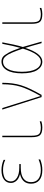

<svg xmlns="http://www.w3.org/2000/svg" viewBox="960 -1530 580 2540"><g transform="rotate(-90 1250.0 -260.0)"><path d="M213.9 -286.1Q156.2 -300.8 127.9 -333.5Q99.6 -366.2 99.6 -405.3Q99.6 -462.9 144 -496.6Q188.5 -530.3 269.5 -530.3Q340.8 -530.3 405.3 -502V-480.5Q339.8 -510.7 269.5 -509.8Q244.1 -509.8 222.2 -505.9Q200.2 -502 175.3 -492.2Q150.4 -482.4 135.3 -459.5Q120.1 -436.5 120.1 -405.3Q120.1 -356.4 168.5 -325.7Q216.8 -294.9 304.7 -294.9H349.6V-275.4H304.7Q207 -275.4 158.7 -240.2Q110.4 -205.1 110.4 -139.6Q110.4 -76.2 151.9 -43Q193.4 -9.8 269.5 -9.8Q341.8 -9.8 410.2 -40V-17.6Q339.8 10.7 269.5 9.8Q182.6 9.8 136.2 -29.8Q89.8 -69.3 89.8 -139.6Q89.8 -253.9 213.9 -284.2Z M724.6 -519.5V-129.9Q724.6 -57.6 746.6 -33.7Q768.6 -9.8 835 -9.8Q875 -9.8 915 -24.4V-2.9Q876 9.8 835 9.8Q759.8 9.8 732.4 -20Q705.1 -49.8 705.1 -129.9V-519.5Z M1249 -14.6H1251Q1342.8 -177.7 1374 -280.3Q1405.3 -382.8 1405.3 -519.5H1424.8Q1424.8 -379.9 1392.6 -273.9Q1360.4 -168 1264.6 0H1235.4L1070.3 -519.5H1090.8Z M1969.7 0H1949.2Q1911.1 -140.6 1886.7 -214.8Q1811.5 9.8 1705.1 9.8Q1635.7 9.8 1592.8 -58.1Q1549.8 -126 1549.8 -259.8Q1549.8 -391.6 1592.3 -460.9Q1634.8 -530.3 1705.1 -530.3Q1740.2 -530.3 1765.1 -513.2Q1790 -496.1 1820.8 -440.4Q1851.6 -384.8 1886.7 -281.2Q1912.1 -370.1 1940.4 -519.5H1960Q1929.7 -351.6 1898.4 -248Q1930.7 -142.6 1969.7 0ZM1877 -247.1Q1847.7 -335 1824.2 -389.6Q1800.8 -444.3 1779.8 -469.7Q1758.8 -495.1 1742.7 -502.4Q1726.6 -509.8 1705.1 -509.8Q1640.6 -509.8 1605.5 -443.8Q1570.3 -377.9 1570.3 -259.8Q1570.3 -141.6 1605.5 -75.7Q1640.6 -9.8 1705.1 -9.8Q1803.7 -9.8 1877 -247.1Z M2224.6 -519.5V-129.9Q2224.6 -57.6 2246.6 -33.7Q2268.6 -9.8 2335 -9.8Q2375 -9.8 2415 -24.4V-2.9Q2376 9.8 2335 9.8Q2259.8 9.8 2232.4 -20Q2205.1 -49.8 2205.1 -129.9V-519.5Z"/></g></svg>

Font: Mgen+ 1m thin
Style: Regular
Weight: 100
Designer: [Source Han Sans]
Ryoko NISHIZUKA  (kana & ideographs); Paul D. Hunt (Latin, Greek & Cyrillic); Wenlong ZHANG  (bopomofo
Version: Version 1.059.20150602